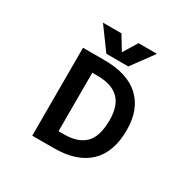

<svg xmlns="http://www.w3.org/2000/svg" viewBox="-201 -1175 1403 1389"><g transform="rotate(30 500.0 -480.0)"><path d="M667 -375Q667 -495.1 607.9 -552.2Q548.8 -609.4 431.6 -609.4H386.7V-121.1H431.6Q550.8 -121.1 608.9 -180.7Q667 -240.2 667 -375ZM810.5 -375Q810.5 -188.5 710 -93.3Q609.4 2 418.9 2H238.3V-732.4H418.9Q610.4 -732.4 710.4 -639.6Q810.5 -546.9 810.5 -375ZM498 -844.7 569.3 -961.9H723.6L589.8 -779.3H406.2L272.5 -961.9H426.8Z"/></g></svg>

Font: GenEi Gothic M Regular
Style: Bold
Weight: 700
Designer: o_tamon (Modified); [Source Han Sans]
Ryoko NISHIZUKA  (kana & ideographs); Paul D. Hunt (Latin, Greek & Cyrillic); Wenl
Version: Version 1.1a;Original Version 1.004